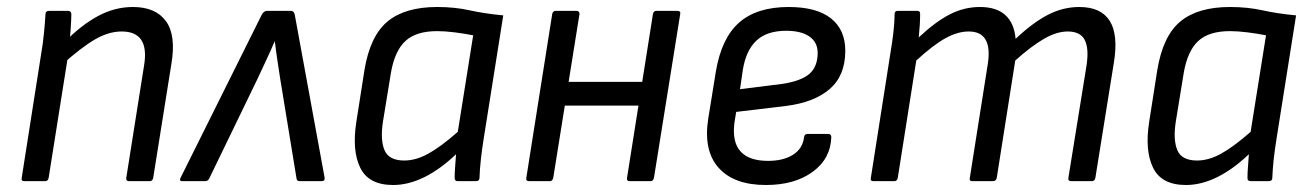

<svg xmlns="http://www.w3.org/2000/svg" viewBox="-20 -518 3751 549"><path d="M349 0Q340 0 341 -9L392 -331Q408 -428 328 -428Q291 -428 252 -405.5Q213 -383 156 -332L165 -398Q212 -446 260 -472Q308 -498 360 -498Q425 -498 454.5 -457.5Q484 -417 470 -335L418 -9Q416 0 408 0ZM50 0Q40 0 42 -9L98 -366Q103 -394 106 -426Q109 -458 110 -477Q110 -487 121 -487H174Q183 -487 184 -478Q184 -463 182 -434Q180 -405 177 -385L176 -368L119 -9Q117 0 109 0Z M501 0Q491 0 497 -11L728 -475Q734 -487 744 -487H811Q821 -487 823 -475L908 -11Q910 0 900 0H837Q829 0 828 -7L781 -294Q777 -320 773 -346.5Q769 -373 766 -399H765Q754 -373 741.5 -346.5Q729 -320 717 -294L578 -7Q574 0 567 0Z M1104 11Q1034 11 1010 -38.5Q986 -88 999 -170L1022 -317Q1038 -415 1088 -456.5Q1138 -498 1230 -498Q1280 -498 1323 -488.5Q1366 -479 1419 -474L1363 -121Q1358 -90 1355 -62.5Q1352 -35 1351 -9Q1351 0 1340 0H1289Q1280 0 1280 -9Q1280 -25 1281.5 -42.5Q1283 -60 1284 -77Q1239 -34 1193.5 -11.5Q1148 11 1104 11ZM1136 -59Q1169 -59 1204.5 -78.5Q1240 -98 1289 -141L1333 -417Q1308 -422 1280 -425.5Q1252 -429 1230 -429Q1170 -429 1139.5 -401Q1109 -373 1098 -311L1075 -170Q1067 -118 1079.5 -88.5Q1092 -59 1136 -59Z M1781 0Q1771 0 1773 -10L1847 -478Q1849 -487 1857 -487H1916Q1927 -487 1925 -478L1850 -10Q1848 0 1840 0ZM1493 0Q1483 0 1485 -10L1559 -478Q1561 -487 1569 -487H1628Q1637 -487 1637 -478L1562 -10Q1560 0 1552 0ZM1581 -216 1591 -284H1830L1820 -216Z M2170 11Q2079 11 2035 -38Q1991 -87 2005 -178L2027 -314Q2043 -409 2093.5 -453.5Q2144 -498 2235 -498Q2315 -498 2356 -465.5Q2397 -433 2397 -373Q2397 -302 2352.5 -263.5Q2308 -225 2227 -215L2085 -198L2080 -167Q2073 -112 2097.5 -85Q2122 -58 2176 -58Q2220 -58 2247.5 -75.5Q2275 -93 2279 -125Q2280 -135 2289 -135H2348Q2357 -135 2357 -126Q2355 -64 2303.5 -26.5Q2252 11 2170 11ZM2096 -263 2216 -278Q2270 -286 2294 -306.5Q2318 -327 2318 -367Q2318 -397 2294.5 -413.5Q2271 -430 2228 -430Q2173 -430 2143 -402Q2113 -374 2104 -318Z M2478 0Q2468 0 2470 -9L2526 -366Q2531 -395 2534.5 -425Q2538 -455 2538 -478Q2538 -487 2547 -487H2602Q2611 -487 2611 -479Q2611 -463 2610 -446.5Q2609 -430 2607 -411Q2655 -456 2696 -477Q2737 -498 2782 -498Q2829 -498 2854.5 -475Q2880 -452 2884 -407Q2934 -454 2977 -476Q3020 -498 3066 -498Q3128 -498 3153 -458.5Q3178 -419 3165 -339L3112 -9Q3110 0 3102 0H3043Q3033 0 3035 -10L3087 -332Q3094 -380 3081.5 -404Q3069 -428 3033 -428Q3002 -428 2966 -407.5Q2930 -387 2883 -345L2830 -9Q2828 0 2819 0H2760Q2751 0 2753 -9L2804 -332Q2812 -380 2798.5 -404Q2785 -428 2750 -428Q2718 -428 2683 -408.5Q2648 -389 2600 -345L2547 -9Q2545 0 2537 0Z M3371 11Q3301 11 3277 -38.5Q3253 -88 3266 -170L3289 -317Q3305 -415 3355 -456.5Q3405 -498 3497 -498Q3547 -498 3590 -488.5Q3633 -479 3686 -474L3630 -121Q3625 -90 3622 -62.5Q3619 -35 3618 -9Q3618 0 3607 0H3556Q3547 0 3547 -9Q3547 -25 3548.5 -42.5Q3550 -60 3551 -77Q3506 -34 3460.5 -11.5Q3415 11 3371 11ZM3403 -59Q3436 -59 3471.5 -78.5Q3507 -98 3556 -141L3600 -417Q3575 -422 3547 -425.5Q3519 -429 3497 -429Q3437 -429 3406.5 -401Q3376 -373 3365 -311L3342 -170Q3334 -118 3346.5 -88.5Q3359 -59 3403 -59Z"/></svg>

Font: Sofia Sans Semi Condensed
Style: Italic
Weight: 400
Italic angle: -9°
Designer: Botio Nikoltchev, Ani Petrova
Foundry: lettersoup
Version: Version 4.101